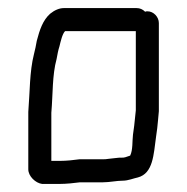

<svg xmlns="http://www.w3.org/2000/svg" viewBox="-20 -462 463 475"><path d="M129 -64H107V-183C111 -229 109 -276 120 -316C122 -327 124 -338 127 -347C130 -359 134 -378 141 -385H316V-189C314 -170 314 -168 312 -151L309 -129C307 -113 309 -91 302 -77L290 -73C287 -72 284 -72 282 -72C277 -72 272 -72 266 -71L248 -69C243 -68 239 -68 235 -68H177C163 -66 144 -64 129 -64ZM84 -7H129C143 -7 164 -9 178 -11H235C251 -11 269 -15 284 -15C297 -15 311 -21 321 -23C359 -33 360 -80 366 -123L369 -145C371 -162 371 -167 373 -187V-405C373 -420 360 -434 345 -434C343 -434 341 -434 339 -433C333 -439 326 -442 318 -442H138C127 -442 115 -437 104 -428C86 -412 78 -388 71 -361C69 -350 67 -339 64 -328C53 -285 54 -234 50 -185V-43C50 -26 68 -9 84 -7Z"/></svg>

Font: Electronic
Style: Regular
Weight: 400
Version: Version 1.011